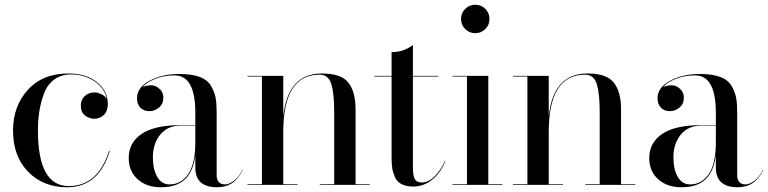

<svg xmlns="http://www.w3.org/2000/svg" viewBox="-20 -780 3240 810"><path d="M431 -360Q422 -408 379 -437Q336 -466 279 -466Q237 -466 207.5 -443.5Q178 -421 164.5 -382.5Q151 -344 145.5 -307.5Q140 -271 140 -230Q140 5 270 5Q393 5 440 -143H443Q397 10 263 10Q163 10 99 -55Q35 -120 35 -230Q35 -332 97.5 -401Q160 -470 269 -470Q344 -470 389.5 -433Q435 -396 435 -341Q435 -312 418.5 -295.5Q402 -279 378 -279Q356 -279 338.5 -293Q321 -307 321 -335Q321 -360 338 -375Q355 -390 378 -390Q396 -390 412.5 -380Q429 -370 431 -360Z M742 -252H804V-305Q804 -462 716 -462Q672 -462 635.5 -447.5Q599 -433 582 -413Q621 -428 645 -411.5Q669 -395 669 -368Q669 -341 650.5 -326Q632 -311 610 -311Q587 -311 572.5 -325.5Q558 -340 558 -366Q558 -411 611.5 -439.5Q665 -468 736 -468Q790 -468 823.5 -455Q857 -442 871.5 -415.5Q886 -389 890 -365.5Q894 -342 894 -305V-42Q894 -2 930 -2Q946 -2 967.5 -18Q989 -34 1002 -63H1004Q970 10 896 10Q804 10 804 -73V-126Q796 -58 761 -24Q726 10 658 10Q598 10 560.5 -24Q523 -58 523 -113Q523 -178 577.5 -215Q632 -252 742 -252ZM695 -2Q744 -2 774 -45.5Q804 -89 804 -181V-250H742Q687 -250 656 -212Q625 -174 625 -117Q625 -65 643.5 -33.5Q662 -2 695 -2Z M1024 -3H1085V-457H1024V-460H1175V-289Q1194 -470 1338 -470Q1420 -470 1450 -431Q1480 -392 1480 -319V-3H1540V0H1329V-3H1390V-308Q1390 -384 1378 -424.5Q1366 -465 1328 -465Q1175 -465 1175 -223V-3H1235V0H1024Z M1859 -102Q1841 -53 1804.5 -23Q1768 7 1723 7Q1694 7 1674.5 -3Q1655 -13 1646.5 -32Q1638 -51 1635 -69Q1632 -87 1632 -111V-457H1559V-460H1632V-560Q1682 -560 1722 -590V-460H1829V-457H1722V-73Q1722 -37 1730.5 -23.5Q1739 -10 1760 -10Q1787 -10 1814 -36.5Q1841 -63 1857 -102Z M1942.5 -657.5Q1925 -675 1925 -700Q1925 -725 1942.5 -742.5Q1960 -760 1985 -760Q2010 -760 2027.5 -742.5Q2045 -725 2045 -700Q2045 -675 2027.5 -657.5Q2010 -640 1985 -640Q1960 -640 1942.5 -657.5ZM1889 -3H1950V-457H1889V-460H2040V-3H2100V0H1889Z M2144 -3H2205V-457H2144V-460H2295V-289Q2314 -470 2458 -470Q2540 -470 2570 -431Q2600 -392 2600 -319V-3H2660V0H2449V-3H2510V-308Q2510 -384 2498 -424.5Q2486 -465 2448 -465Q2295 -465 2295 -223V-3H2355V0H2144Z M2938 -252H3000V-305Q3000 -462 2912 -462Q2868 -462 2831.5 -447.5Q2795 -433 2778 -413Q2817 -428 2841 -411.5Q2865 -395 2865 -368Q2865 -341 2846.5 -326Q2828 -311 2806 -311Q2783 -311 2768.5 -325.5Q2754 -340 2754 -366Q2754 -411 2807.5 -439.5Q2861 -468 2932 -468Q2986 -468 3019.5 -455Q3053 -442 3067.5 -415.5Q3082 -389 3086 -365.5Q3090 -342 3090 -305V-42Q3090 -2 3126 -2Q3142 -2 3163.5 -18Q3185 -34 3198 -63H3200Q3166 10 3092 10Q3000 10 3000 -73V-126Q2992 -58 2957 -24Q2922 10 2854 10Q2794 10 2756.5 -24Q2719 -58 2719 -113Q2719 -178 2773.5 -215Q2828 -252 2938 -252ZM2891 -2Q2940 -2 2970 -45.5Q3000 -89 3000 -181V-250H2938Q2883 -250 2852 -212Q2821 -174 2821 -117Q2821 -65 2839.5 -33.5Q2858 -2 2891 -2Z"/></svg>

Font: Bodoni* 72
Style: Regular
Weight: 400
Version: Version 1.003